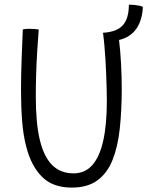

<svg xmlns="http://www.w3.org/2000/svg" viewBox="-20 -810 700 850"><path d="M297.5 20.5Q213.5 20.5 165.8 -27.5Q118 -75.5 96.5 -159.5Q83 -210 78 -273.5Q73 -337 73 -411Q73 -443 73.8 -480.5Q74.5 -518 76 -555.8Q77.5 -593.5 78.8 -626Q80 -658.5 81 -680Q88 -681.5 95.8 -682Q103.5 -682.5 111.5 -682.5Q123.5 -682.5 134.2 -681.5Q145 -680.5 151.5 -679.5Q148 -636.5 144.8 -584.2Q141.5 -532 140 -480Q138.5 -428 138.5 -384Q138.5 -325 142.8 -277.2Q147 -229.5 156 -192Q174 -116 211 -79.2Q248 -42.5 305.5 -42.5Q356.5 -42.5 389 -79.5Q421.5 -116.5 437.2 -188Q453 -259.5 453 -363Q453 -386.5 452.2 -416.2Q451.5 -446 450.2 -478.5Q449 -511 447 -544.2Q445 -577.5 442.2 -608.2Q439.5 -639 436 -665Q497.5 -668.5 524 -698.5Q550.5 -728.5 550.5 -789.5Q561 -789.5 573.8 -788.2Q586.5 -787 597.2 -784.8Q608 -782.5 612.5 -779.5Q610 -721 583.8 -683Q557.5 -645 507 -633Q512.5 -588.5 515.8 -530Q519 -471.5 519 -417.5Q519 -320.5 510.2 -240.2Q501.5 -160 478.2 -101.8Q455 -43.5 411.2 -11.5Q367.5 20.5 297.5 20.5Z"/></svg>

Font: Grandstander Thin ExtraLight
Style: Regular
Weight: 250
Version: Version 1.200